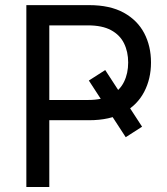

<svg xmlns="http://www.w3.org/2000/svg" viewBox="-20 -748 669 768"><path d="M400.9 -467.8 548.3 -241.2 482.9 -199.2 335.4 -425.8ZM85.4 0V-727.5H336.4Q419.9 -727.5 474.9 -697.3Q529.8 -667 556.9 -615.2Q584 -563.5 584 -498Q584 -432.6 556.6 -380.4Q529.3 -328.1 474.4 -297.6Q419.4 -267.1 335.9 -267.1H153.8V-348.1H332.5Q389.2 -348.1 424.3 -367.4Q459.5 -386.7 476.1 -420.7Q492.7 -454.6 492.7 -498Q492.7 -541 476.1 -574.7Q459.5 -608.4 424.1 -627.4Q388.7 -646.5 331.5 -646.5H177.2V0Z"/></svg>

Font: Inter 17pt
Style: Regular
Weight: 400
Version: Version 4.001;git-66647c0bb